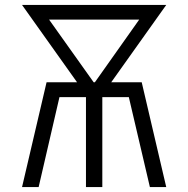

<svg xmlns="http://www.w3.org/2000/svg" viewBox="-20 -755 760 775"><path d="M69 0H136L220 -363H327V0H393V-363H500L585 0H651L552 -423H429L651 -735H69L291 -423H168ZM358 -423 178 -676H542L363 -423H358Z"/></svg>

Font: Iosevka Sparkle Light
Style: Regular
Weight: 300
Designer: Belleve Invis
Foundry: Belleve Invis
Version: Version 4.5.0; ttfautohint (v1.8.3)